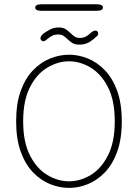

<svg xmlns="http://www.w3.org/2000/svg" viewBox="-20 -886 659 916"><path d="M309.5 10.5Q264 10.5 219.2 -7.5Q174.5 -25.5 137.8 -63.5Q101 -101.5 79 -162Q57 -222.5 57 -307.5Q57 -392.5 79 -452.8Q101 -513 137.8 -551Q174.5 -589 219.2 -607Q264 -625 309.5 -625Q354.5 -625 399 -607Q443.5 -589 480.2 -551Q517 -513 539 -452.8Q561 -392.5 561 -307.5Q561 -222.5 539 -162Q517 -101.5 480.2 -63.5Q443.5 -25.5 399 -7.5Q354.5 10.5 309.5 10.5ZM309.5 -21Q363 -21 413 -51.2Q463 -81.5 495.2 -144.8Q527.5 -208 527.5 -307.5Q527.5 -406.5 495.2 -469.8Q463 -533 413 -563.2Q363 -593.5 309.5 -593.5Q256 -593.5 205.5 -563.2Q155 -533 122.8 -469.8Q90.5 -406.5 90.5 -307.5Q90.5 -208 122.8 -144.8Q155 -81.5 205.5 -51.2Q256 -21 309.5 -21ZM359.5 -673Q337.5 -673 325 -681Q312.5 -689 300.5 -700.5Q289.5 -711 280.8 -716.2Q272 -721.5 257 -721.5Q241 -721.5 228.8 -715.2Q216.5 -709 208 -701.5Q202 -696 196.5 -692.5Q191 -689 187 -689Q182 -689 177.5 -693.2Q173 -697.5 173 -703.5Q173 -713 186.5 -725Q199.5 -735 218.5 -745Q237.5 -755 259 -755Q281 -755 293 -747Q305 -739 317.5 -727Q328 -717 337 -711Q346 -705 361 -705Q377 -705 388.8 -711.2Q400.5 -717.5 408.5 -725Q415.5 -732 422.2 -736Q429 -740 435 -740Q440.5 -740 444.5 -736.5Q448.5 -733 448.5 -726Q448.5 -718.5 444.5 -715.5Q435 -705 412.2 -689Q389.5 -673 359.5 -673ZM148 -850Q148 -857.5 155.2 -861.5Q162.5 -865.5 176.5 -865.5H442.5Q456.5 -865.5 463.8 -861.5Q471 -857.5 471 -850Q471 -842.5 463.8 -838.5Q456.5 -834.5 442.5 -834.5H176.5Q162.5 -834.5 155.2 -838.5Q148 -842.5 148 -850Z"/></svg>

Font: Sono ExtraLight Monospace ExtraLight
Style: Regular
Weight: 250
Version: Version 2.112